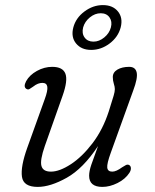

<svg xmlns="http://www.w3.org/2000/svg" viewBox="-20 -725 608 754"><path d="M487 -77Q493.5 -73.5 494 -64.8Q494.5 -56 488 -46Q472 -21.5 441.5 -6.2Q411 9 382 9Q330 9 330 -35Q330 -52.5 338.5 -77.8Q347 -103 365 -151.5Q306.5 -63 242.2 -27Q178 9 128 9Q72 9 66.2 -30.8Q60.5 -70.5 87 -144.5L155.5 -335Q168 -369 165.8 -384.2Q163.5 -399.5 146.5 -399.5Q138 -399.5 129.2 -396.2Q120.5 -393 109 -384Q101 -378.5 95.5 -375.2Q90 -372 83.5 -376Q71 -384 82.5 -406Q96 -430.5 125 -446.5Q154 -462.5 185 -462.5Q226.5 -462.5 236.8 -435.8Q247 -409 226 -349.5L156 -151.5Q136.5 -95.5 142.8 -73.2Q149 -51 180 -51Q213.5 -51 257.8 -79.8Q302 -108.5 342.8 -161.8Q383.5 -215 407 -287Q421.5 -333 426.2 -349Q431 -365 431 -375Q431 -384 427 -396.2Q423 -408.5 423 -422.5Q423 -441 441.2 -451.8Q459.5 -462.5 487.5 -462.5Q512 -462.5 516.8 -440.2Q521.5 -418 503 -369L415 -125Q399.5 -82.5 401.2 -66.8Q403 -51 421 -51Q436.5 -51 459.5 -68Q468 -73.5 474.5 -76.8Q481 -80 487 -77ZM338 -529Q299.5 -529 278.8 -554.2Q258 -579.5 268 -617.5Q278 -655 311.8 -680Q345.5 -705 384 -705Q423 -705 443.2 -680Q463.5 -655 454 -617.5Q444 -579.5 410.5 -554.2Q377 -529 338 -529ZM375.5 -673Q353 -673 333 -656.8Q313 -640.5 306.5 -617.5Q300.5 -594 312.2 -577.8Q324 -561.5 347 -561.5Q369.5 -561.5 389.5 -578Q409.5 -594.5 415.5 -617.5Q421.5 -640.5 410 -656.8Q398.5 -673 375.5 -673Z"/></svg>

Font: Fraunces 9pt SuperSoft Light
Style: Italic
Weight: 300
Italic angle: -16°
Version: Version 1.000;[b76b70a41]